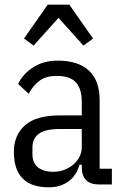

<svg xmlns="http://www.w3.org/2000/svg" viewBox="-20 -785 523 817"><path d="M402 0Q328 0 328 -74V-84H318Q305 -37 270.5 -12.5Q236 12 188 12Q113 12 76 -26Q39 -64 39 -138Q39 -210 86.5 -252Q134 -294 235 -294H328V-351Q328 -408 302.5 -435Q277 -462 222 -462Q177 -462 149.5 -442.5Q122 -423 102 -386L57 -428Q77 -470 121 -498.5Q165 -527 225 -527Q313 -527 358.5 -484.5Q404 -442 404 -359V-67H456V0ZM207 -54Q233 -54 255.5 -63Q278 -72 294 -86.5Q310 -101 319 -119.5Q328 -138 328 -158V-236H233Q173 -236 145.5 -216Q118 -196 118 -158V-130Q118 -91 142 -72.5Q166 -54 207 -54ZM275 -765 376 -621 335 -591 229 -709 123 -591 82 -621 183 -765Z"/></svg>

Font: IBM Plex Sans Condensed
Style: Regular
Weight: 400
Width: 3
Designer: Mike Abbink, Paul van der Laan, Pieter van Rosmalen
Foundry: Bold Monday
Version: Version 1.1